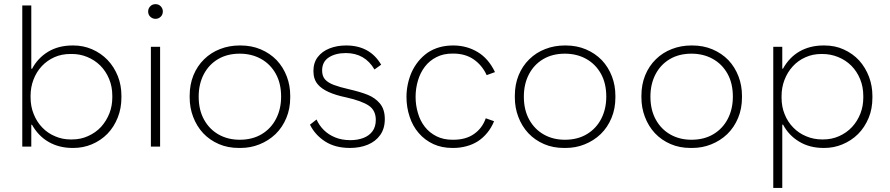

<svg xmlns="http://www.w3.org/2000/svg" viewBox="-20 -724 4392 948"><path d="M342.5 6.5H338.5Q272 6.5 220.5 -23Q169.5 -52 138 -108H134.5V0H90V-697H134.5V-384.5H138.5Q166 -437 217.5 -468.5Q269 -499.5 338.5 -499.5H342Q391 -499.5 434 -481Q478 -462 511 -428Q543.5 -394 562 -347.5Q579.5 -303 579.5 -251V-242.5Q579.5 -189 561.5 -144Q543 -97 510.5 -63.5Q477.5 -30 433.5 -11.5Q390.5 6.5 342.5 6.5ZM335.5 -35.5Q379 -35.5 414.5 -52Q452 -68.5 479 -97.5Q505.5 -127 520.5 -165Q534.5 -201.5 534.5 -243V-251Q534.5 -296 519 -333.5Q503 -372.5 475 -400.5Q447 -428 410 -443Q374.5 -457.5 335.5 -457.5H328Q285 -457.5 249.5 -442Q212.5 -425.5 186 -397Q159.5 -368.5 145 -330Q131 -293 131 -251V-243Q131 -198 146.5 -160.5Q162 -121.5 189.5 -93.5Q216.5 -65.5 253.5 -50.5Q288.5 -35.5 328 -35.5Z M770.5 0H725V-493H770.5ZM748 -631Q733.5 -631 722.5 -641Q711.5 -651 711.5 -667.5Q711.5 -682 721.8 -692.8Q732 -703.5 748 -703.5Q763.5 -703.5 773.8 -692.8Q784 -682 784 -667.5Q784 -651.5 773.2 -641.2Q762.5 -631 748 -631Z M1167.5 6.5H1159Q1105 6.5 1061 -12.5Q1015.5 -32 983 -66.5Q951 -101 933.5 -147.5Q916.5 -192 916.5 -243V-251.5Q916.5 -306.5 935 -352Q954 -398.5 988 -431.5Q1021.5 -464.5 1067 -482Q1112 -499.5 1163.5 -499.5H1167.5Q1222 -499.5 1267 -480.5Q1313 -461 1346 -427Q1378.5 -392.5 1396 -346.5Q1413 -302 1413 -251V-243Q1413 -187.5 1394 -142Q1374.5 -95 1340.5 -62Q1306 -29 1260.5 -11Q1217 6.5 1167.5 6.5ZM1163.5 -34Q1226.5 -34 1272.5 -61.8Q1318.5 -89.5 1343.2 -137.8Q1368 -186 1368 -247Q1368 -313 1341.2 -360.5Q1314.5 -408 1268.2 -433.5Q1222 -459 1163.5 -459Q1102 -459 1056.5 -432Q1011 -405 986 -357Q961 -309 961 -247Q961 -181.5 987.2 -133.8Q1013.5 -86 1059.2 -60Q1105 -34 1163.5 -34Z M1708 6.5Q1635.5 6.5 1585.8 -25.2Q1536 -57 1510.5 -108.5L1543 -134Q1556 -104.5 1579 -81.8Q1602 -59 1635 -45.5Q1668 -32 1710.5 -32Q1745.5 -32 1774 -42.8Q1802.5 -53.5 1819 -75.8Q1835.5 -98 1835.5 -132Q1835.5 -179 1801.2 -202.2Q1767 -225.5 1690 -243Q1585.5 -264.5 1550 -306.5Q1527.5 -331.5 1527.5 -373.5Q1527.5 -414.5 1549 -442.5Q1570.5 -470.5 1607.2 -485Q1644 -499.5 1689 -499.5Q1806.5 -499.5 1862 -404.5L1829 -381Q1781.5 -462 1687.5 -462Q1636.5 -462 1603.5 -440.5Q1570.5 -419 1570.5 -376Q1570.5 -348 1585 -331.8Q1599.5 -315.5 1628.8 -304.5Q1658 -293.5 1702.5 -283.5Q1761 -270 1796.5 -255.5Q1832 -241 1855 -214Q1880 -185 1880 -136Q1880 -89 1857.2 -57.2Q1834.5 -25.5 1795.8 -9.5Q1757 6.5 1708 6.5Z M2218 6.5H2214Q2161.5 6.5 2120 -12.5Q2077 -32.5 2047.5 -67Q2017.5 -101.5 2002.5 -148Q1987 -194 1987 -245.5Q1987 -277 1993.5 -308Q2000 -339 2012.5 -367.5Q2025.5 -396 2045.5 -421Q2065.5 -445.5 2091.5 -464Q2145 -499.5 2217.5 -499.5Q2284.5 -499.5 2338.5 -467Q2392 -435 2424 -368L2383 -353Q2360.5 -402 2318.5 -431Q2277 -459.5 2217.5 -459.5H2214Q2169.5 -459.5 2136 -442.5Q2101 -425 2078 -395Q2055 -365 2043.5 -326Q2032 -287 2032 -245.5Q2032 -204.5 2043.5 -166Q2054.5 -127.5 2077.5 -98Q2100.5 -68.5 2135.5 -51Q2169.5 -34 2214 -34H2218Q2280.5 -34 2320.5 -62.5Q2361 -90.5 2378.5 -140L2419.5 -125.5Q2406 -92.5 2385.5 -68Q2365 -43 2339.5 -26.5Q2313.5 -10 2283 -2Q2252 6.5 2218 6.5Z M2773 6.5H2764.5Q2710.5 6.5 2666.5 -12.5Q2621 -32 2588.5 -66.5Q2556.5 -101 2539 -147.5Q2522 -192 2522 -243V-251.5Q2522 -306.5 2540.5 -352Q2559.5 -398.5 2593.5 -431.5Q2627 -464.5 2672.5 -482Q2717.5 -499.5 2769 -499.5H2773Q2827.5 -499.5 2872.5 -480.5Q2918.5 -461 2951.5 -427Q2984 -392.5 3001.5 -346.5Q3018.5 -302 3018.5 -251V-243Q3018.5 -187.5 2999.5 -142Q2980 -95 2946 -62Q2911.5 -29 2866 -11Q2822.5 6.5 2773 6.5ZM2769 -34Q2832 -34 2878 -61.8Q2924 -89.5 2948.8 -137.8Q2973.5 -186 2973.5 -247Q2973.5 -313 2946.8 -360.5Q2920 -408 2873.8 -433.5Q2827.5 -459 2769 -459Q2707.5 -459 2662 -432Q2616.5 -405 2591.5 -357Q2566.5 -309 2566.5 -247Q2566.5 -181.5 2592.8 -133.8Q2619 -86 2664.8 -60Q2710.5 -34 2769 -34Z M3398 6.5H3389.5Q3335.5 6.5 3291.5 -12.5Q3246 -32 3213.5 -66.5Q3181.5 -101 3164 -147.5Q3147 -192 3147 -243V-251.5Q3147 -306.5 3165.5 -352Q3184.5 -398.5 3218.5 -431.5Q3252 -464.5 3297.5 -482Q3342.5 -499.5 3394 -499.5H3398Q3452.5 -499.5 3497.5 -480.5Q3543.5 -461 3576.5 -427Q3609 -392.5 3626.5 -346.5Q3643.5 -302 3643.5 -251V-243Q3643.5 -187.5 3624.5 -142Q3605 -95 3571 -62Q3536.5 -29 3491 -11Q3447.5 6.5 3398 6.5ZM3394 -34Q3457 -34 3503 -61.8Q3549 -89.5 3573.8 -137.8Q3598.5 -186 3598.5 -247Q3598.5 -313 3571.8 -360.5Q3545 -408 3498.8 -433.5Q3452.5 -459 3394 -459Q3332.5 -459 3287 -432Q3241.5 -405 3216.5 -357Q3191.5 -309 3191.5 -247Q3191.5 -181.5 3217.8 -133.8Q3244 -86 3289.8 -60Q3335.5 -34 3394 -34Z M3842.5 204H3798V-493H3842.5V-385H3846Q3877.5 -441.5 3928.5 -470.5Q3980 -499.5 4046.5 -499.5H4050.5Q4103 -499.5 4145.5 -480Q4190 -460 4222 -425.5Q4253.5 -390.5 4271 -344Q4287.5 -299.5 4287.5 -250.5V-242Q4287.5 -186.5 4269 -142Q4249.5 -95 4216.5 -62Q4183 -29 4139 -11Q4097 6.5 4050 6.5H4046.5Q3977 6.5 3925.5 -25Q3874 -56 3846.5 -108.5H3842.5ZM4043.5 -35.5Q4087 -35.5 4122.5 -51.5Q4160 -68 4187 -97Q4213.5 -125.5 4228.5 -164Q4242.5 -200.5 4242.5 -242V-250Q4242.5 -295 4227 -333Q4211 -372 4183 -400Q4155 -427.5 4118 -442.5Q4081 -457.5 4039.5 -457.5H4036Q3993 -457.5 3957.5 -441.5Q3920 -425 3894 -396Q3867.5 -367 3853 -328.5Q3839 -291.5 3839 -250V-241.5Q3839 -197 3854 -160.5Q3869.5 -121.5 3897 -94Q3924 -66 3961 -51Q3997.5 -35.5 4039.5 -35.5Z"/></svg>

Font: Acari Sans Neue Light
Style: Regular
Weight: 300
Designer: Alfredo Marco Pradil (font), Cristiano Sobral (main changes)
Foundry: Hanken Design Co. (font), Cristiano Sobral (main changes)
Version: Version 2.459;March 19, 2022;FontCreator 14.0.0.2808 64-bit;